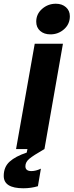

<svg xmlns="http://www.w3.org/2000/svg" viewBox="-64 -798 394 1028"><path d="M174 0H22L122 -564H273ZM130 -682Q130 -723 161.5 -750.5Q193 -778 235 -778Q268 -778 289 -759.5Q310 -741 310 -711Q310 -669 279 -641.5Q248 -614 206 -614Q172 -614 151 -632.5Q130 -651 130 -682ZM-44 144Q-44 96 -12.5 67.5Q19 39 79 19L83 0H174Q113 35 92.5 52.5Q72 70 72 92Q72 118 104 118Q128 118 155 105L139 199Q102 210 61 210Q-44 210 -44 144Z"/></svg>

Font: Open Sauce Sans ExBold Italic
Style: Regular
Weight: 800
Italic angle: -10°
Designer: Alfredo Marco Pradil
Foundry: Creative Sauce Fz LLC
Version: Version 1.477